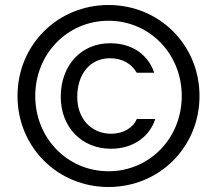

<svg xmlns="http://www.w3.org/2000/svg" viewBox="-20 -738 868 768"><path d="M414 10C618 10 778 -150 778 -354C778 -558 618 -718 414 -718C210 -718 50 -558 50 -354C50 -150 210 10 414 10ZM414 -53C250 -53 121 -185 121 -354C121 -523 250 -655 414 -655C578 -655 707 -523 707 -354C707 -185 578 -53 414 -53ZM424 -143C511 -143 578 -190 601 -262H527C513 -227 473 -203 425 -203C345 -203 289 -263 289 -350C289 -443 341 -505 420 -505C470 -505 506 -483 527 -447H597C571 -522 507 -565 420 -565C305 -565 223 -477 223 -351C223 -229 307 -143 424 -143Z"/></svg>

Font: UULA Sans
Style: Regular
Weight: 400
Designer: Mohamed Gaber, Laura Garcia Mut
Foundry: Kief Type Foundry
Version: Version 3.006;hotconv 1.0.109;makeotfexe 2.5.65596